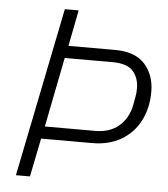

<svg xmlns="http://www.w3.org/2000/svg" viewBox="-51 -744 691 790"><g transform="rotate(5 294.5 -349.0)"><path d="M102 0H44L185 -698H242L213 -549H405Q489 -549 529 -504Q569 -459 569 -390Q569 -323 542 -270.5Q515 -218 464.5 -188.5Q414 -159 345 -159H134ZM202 -498 145 -210H353Q413 -210 450.5 -242Q488 -274 499 -327Q503 -349 505.5 -362Q508 -375 508.5 -383.5Q509 -392 509 -399Q509 -442 484.5 -470Q460 -498 400 -498Z"/></g></svg>

Font: IBM Plex Sans Light
Style: Italic
Weight: 300
Italic angle: -11.31°
Designer: Mike Abbink, Paul van der Laan, Pieter van Rosmalen
Foundry: Bold Monday
Version: Version 3.201